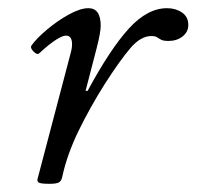

<svg xmlns="http://www.w3.org/2000/svg" viewBox="-20 -436 480 469"><path d="M101 13Q78 13 74 9.5Q70 6 72 0L152 -304Q153 -307 154.5 -314Q156 -321 156 -328Q156 -349 141 -349Q133 -349 117 -339Q101 -329 76 -306Q71 -301 62 -310Q53 -319 57 -325Q69 -342 94.5 -363.5Q120 -385 148 -400.5Q176 -416 196 -416Q226 -416 226 -373Q226 -357 216 -318L189 -214H194Q249 -316 294.5 -366Q340 -416 388 -416Q409 -416 424.5 -405.5Q440 -395 440 -375Q440 -358 426 -347Q412 -336 392 -336Q379 -336 373.5 -339Q368 -342 363.5 -345Q359 -348 350 -348Q324 -348 299 -319Q274 -290 236 -231Q200 -174 172 -116.5Q144 -59 132 -4Q130 6 124 9.5Q118 13 101 13Z"/></svg>

Font: Junicode SmExp
Style: Italic
Weight: 400
Width: 6
Italic angle: -11°
Designer: Peter S. Baker
Version: Version 2.205; ttfautohint (v1.8.4)